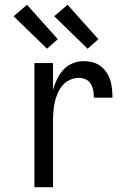

<svg xmlns="http://www.w3.org/2000/svg" viewBox="-20 -784 540 804"><path d="M124 0V-520H202V-408Q208 -430 218.5 -452Q229 -474 245 -491.5Q261 -509 283.5 -518.5Q306 -528 330 -528Q348 -528 366.5 -523.5Q385 -519 400 -508Q415 -497 425.5 -481.5Q436 -466 441.5 -448.5Q447 -431 449 -412.5Q451 -394 451 -375H373Q373 -390 370.5 -404.5Q368 -419 360.5 -432Q353 -445 339.5 -451.5Q326 -458 311 -458Q291 -458 272.5 -449.5Q254 -441 241.5 -426Q229 -411 221 -392.5Q213 -374 209 -354.5Q205 -335 203.5 -315Q202 -295 202 -276V0ZM347 -580 207 -716 263 -764 392 -620ZM177 -580 37 -716 93 -764 222 -620Z"/></svg>

Font: Iosevka Fixed
Style: Regular
Weight: 400
Monospace: yes
Designer: Belleve Invis
Foundry: Belleve Invis
Version: Version 33.2.4